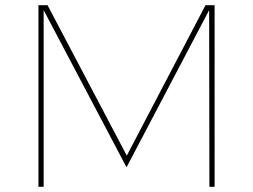

<svg xmlns="http://www.w3.org/2000/svg" viewBox="-20 -719 974 739"><path d="M128 -699H163L468 -120L771 -699H806V0H786L785 -680L468 -77H466L148 -680V0H128Z"/></svg>

Font: TypoPRO Montserrat
Style: Regular
Weight: 250
Designer: Julieta Ulanovsky
Foundry: Julieta Ulanovsky
Version: Version 6.001